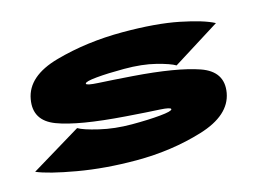

<svg xmlns="http://www.w3.org/2000/svg" viewBox="-84 -743 1226 900"><g transform="rotate(-15 529.5 -293.5)"><path d="M477.5 5Q326.5 5 193.5 -18.2Q60.5 -41.5 4 -66L247 -213Q271 -198 344 -180.8Q417 -163.5 500 -163.5Q580 -163.5 637.5 -169Q695 -174.5 696.5 -184Q696.5 -184.5 696.5 -185Q695.5 -193.5 644.5 -196.5Q590.5 -199 482 -207Q255.5 -223.5 154.8 -261.8Q54 -300 72 -400Q90.5 -507 243 -549.5Q395.5 -592 568.5 -592Q730.5 -592 841.5 -569.5Q952.5 -547 1003 -520L773.5 -376Q749 -391 684 -407.5Q619 -424 531 -424Q452 -424 397 -418.8Q342 -413.5 340.5 -404Q340.5 -403.5 340.5 -403Q341.5 -394.5 398.5 -391.5Q457.5 -388.5 561 -381Q771 -365.5 877.8 -328.5Q984.5 -291.5 967 -191Q948.5 -86.5 798.5 -40.8Q648.5 5 477.5 5Z"/></g></svg>

Font: Anybody UltraExpanded Black
Style: Italic
Weight: 900
Width: 9
Italic angle: -10°
Designer: Tyler Finck
Foundry: Etcetera Type Company
Version: Version 1.010; ttfautohint (v1.8.3) -l 8 -r 50 -G 200 -x 14 